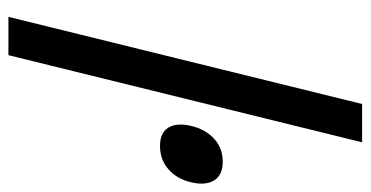

<svg xmlns="http://www.w3.org/2000/svg" viewBox="-232 -648 880 456"><g transform="rotate(90 208.0 -420.0)"><path d="M318 -840 111 0H20L227 -840ZM408.5 -488.5Q421 -468 413 -434Q405 -400 382 -380Q359 -360 327 -360Q295 -360 283 -380Q271 -400 279 -434Q287 -468 309.5 -488.5Q332 -509 364 -509Q396 -509 408.5 -488.5Z"/></g></svg>

Font: Sinkin Sans 400 Italic
Style: Italic
Weight: 400
Italic angle: -112°
Designer: Keith Bates
Foundry: K-Type
Version: Sinkin Sans (version 1.0)  by Keith Bates   •   © 2014   www